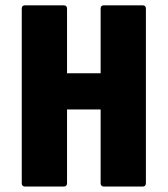

<svg xmlns="http://www.w3.org/2000/svg" viewBox="-20 -686 616 706"><path d="M72.5 0Q60 0 60 -12.5V-654Q60 -666.5 72.5 -666.5H214Q226.5 -666.5 226.5 -654V-416.5H350V-654Q350 -666.5 362.5 -666.5H504Q516.5 -666.5 516.5 -654V-12.5Q516.5 0 504 0H362.5Q350 0 350 -12.5V-283.5H226.5V-12.5Q226.5 0 214 0Z"/></svg>

Font: Jaro
Style: Regular
Weight: 400
Designer: Agyei Archer, Celine Hurka, Mirko Velimirović
Version: Version 1.000